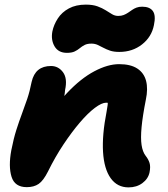

<svg xmlns="http://www.w3.org/2000/svg" viewBox="-20 -802 726 832"><path d="M537 10Q488 10 459.5 -30Q431 -70 426.5 -143.5Q422 -217 442 -319Q445 -335 446.5 -347Q448 -359 446.5 -368.5Q445 -378 439.5 -385.5Q434 -393 424 -399Q450 -398 468 -389.5Q486 -381 492.5 -363.5Q499 -346 490 -317Q476 -340 465 -348.5Q454 -357 440 -357Q421 -357 391 -334.5Q361 -312 326 -271Q291 -230 255 -176Q219 -122 188 -59Q168 -19 147.5 -5Q127 9 96 9Q44 9 30 -36Q16 -81 29 -151Q39 -202 51 -239.5Q63 -277 75 -309Q87 -341 98 -373.5Q109 -406 117 -447Q125 -482 146 -499Q167 -516 201 -516Q233 -516 253 -489Q273 -462 262 -412Q260 -385 253.5 -365.5Q247 -346 237.5 -324.5Q228 -303 216 -270.5Q204 -238 190 -186L159 -242Q212 -337 271 -399.5Q330 -462 388.5 -493Q447 -524 496 -524Q546 -524 575 -505Q604 -486 613 -451.5Q622 -417 612 -370Q598 -299 593.5 -251Q589 -203 593.5 -173.5Q598 -144 611 -127Q623 -112 628 -96Q633 -80 628 -55Q622 -27 597 -8.5Q572 10 537 10ZM270 -573Q233 -573 216.5 -601Q200 -629 207 -666Q213 -695 230.5 -722Q248 -749 278.5 -765.5Q309 -782 352 -782Q382 -782 402.5 -774.5Q423 -767 438 -757.5Q453 -748 465.5 -740.5Q478 -733 492 -733Q506 -733 516 -737Q526 -741 535 -747Q544 -753 552.5 -759Q561 -765 571.5 -769Q582 -773 596 -773Q629 -773 642.5 -754Q656 -735 647 -693Q637 -642 595.5 -609.5Q554 -577 497 -577Q473 -577 457 -582.5Q441 -588 428 -595Q415 -602 403 -607.5Q391 -613 376 -613Q358 -613 346.5 -607Q335 -601 325.5 -593Q316 -585 303.5 -579Q291 -573 270 -573Z"/></svg>

Font: Shantell Sans ExtraBold
Style: Italic
Weight: 800
Italic angle: -11°
Designer: Stephen Nixon, Anya Danilova, Shantell Martin
Foundry: Arrow Type
Version: Version 1.011;[c5ecc13dd]